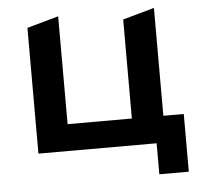

<svg xmlns="http://www.w3.org/2000/svg" viewBox="-49 -585 795 759"><g transform="rotate(-5 348.5 -205.5)"><path d="M670 -106H589V-534L464 -499V-106H209V-534L84 -499V0H553V123H670Z"/></g></svg>

Font: Talent
Style: Bold
Weight: 600
Designer: Mike Powis
Version: Version 1.001;hotconv 1.0.109;makeotfexe 2.5.65596